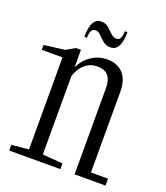

<svg xmlns="http://www.w3.org/2000/svg" viewBox="-135 -796 766 886"><g transform="rotate(20 248.0 -352.5)"><path d="M14 0V-28L98 -36V-488H-4V-512L98 -525L142 -550H166V-469H169Q177 -487 194 -505.5Q211 -524 237 -537Q263 -550 297 -550Q346 -550 374.5 -519.5Q403 -489 403 -430V-34H487V0H335V-424Q335 -504 265 -504Q237 -504 216.5 -491Q196 -478 183.5 -458.5Q171 -439 166 -421V-36L265 -28V0ZM289 -607Q268 -607 253 -619.5Q238 -632 225.5 -645Q213 -658 198 -658Q185 -658 179 -645.5Q173 -633 173 -612H160Q160 -620 161 -635Q162 -650 166.5 -666Q171 -682 181.5 -693.5Q192 -705 211 -705Q232 -705 246.5 -692Q261 -679 274 -666.5Q287 -654 302 -654Q316 -654 321.5 -666.5Q327 -679 327 -700H340Q340 -693 339 -677.5Q338 -662 333.5 -646Q329 -630 318.5 -618.5Q308 -607 289 -607Z"/></g></svg>

Font: Xanh Mono
Style: Regular
Weight: 400
Monospace: yes
Designer: Lam Bao, Duy Dao
Foundry: Yellow Type Foundry
Version: Version 3.101; ttfautohint (v1.8.3)